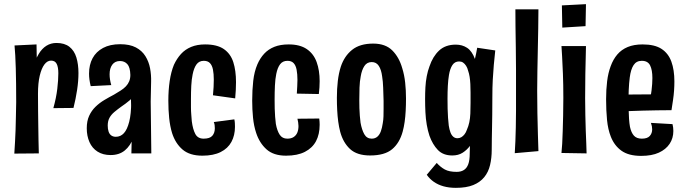

<svg xmlns="http://www.w3.org/2000/svg" viewBox="-20 -739 3305 925"><path d="M237 -218Q251 -268 256 -311Q261 -354 261 -386Q261 -416 253 -431.5Q245 -447 226 -447Q208 -447 194 -428.5Q180 -410 171.5 -374.5Q163 -339 163 -287L119 -245Q120 -294 125 -338Q130 -382 140.5 -417.5Q151 -453 166.5 -479Q182 -505 203.5 -518.5Q225 -532 252 -532Q291 -532 314.5 -513.5Q338 -495 348 -462Q358 -429 358 -387Q358 -349 351.5 -306Q345 -263 334 -219ZM49 1Q51 -31 52.5 -57.5Q54 -84 55 -112Q56 -140 56.5 -172.5Q57 -205 58 -247Q58 -294 57.5 -335Q57 -376 56 -410.5Q55 -445 53.5 -472Q52 -499 50 -520L156 -525Q157 -498 157 -464Q157 -430 158.5 -387Q160 -344 163 -287Q163 -243 163.5 -204Q164 -165 164.5 -130Q165 -95 165.5 -63Q166 -31 167 0Z M613 0 615 -96 608 -378Q607 -415 593.5 -430Q580 -445 558 -445Q534 -445 521 -427.5Q508 -410 508 -381Q508 -369 510 -356Q512 -343 516 -329L417 -324Q413 -340 411 -355Q409 -370 409 -384Q409 -427 426 -458.5Q443 -490 476.5 -508Q510 -526 559 -526Q605 -526 634.5 -510.5Q664 -495 680.5 -468.5Q697 -442 703 -410Q709 -378 708 -345L706 -250L709 0ZM513 8Q476 8 450 -8.5Q424 -25 411 -54.5Q398 -84 398 -121Q398 -156 409.5 -181Q421 -206 440 -224.5Q459 -243 482.5 -257Q506 -271 529 -283Q546 -293 561 -302.5Q576 -312 586.5 -323Q597 -334 602.5 -347.5Q608 -361 608 -378L655 -354Q652 -320 638 -296Q624 -272 604.5 -255.5Q585 -239 564 -225Q546 -212 531 -199.5Q516 -187 507.5 -171.5Q499 -156 499 -134Q499 -118 503 -105.5Q507 -93 516 -86.5Q525 -80 538 -80Q561 -80 577 -97.5Q593 -115 602.5 -152.5Q612 -190 612 -247L651 -301Q651 -232 645 -175Q639 -118 623.5 -77Q608 -36 581 -14Q554 8 513 8Z M955 11Q894 11 859.5 -18.5Q825 -48 809 -98Q799 -131 795 -170.5Q791 -210 791 -254Q791 -304 797.5 -348.5Q804 -393 818 -427Q832 -457 852 -479Q872 -501 901 -513Q930 -525 968 -525Q1026 -525 1058.5 -502.5Q1091 -480 1104 -439.5Q1117 -399 1117 -343Q1117 -325 1116 -305.5Q1115 -286 1113 -265L1006 -280Q1008 -300 1009 -319.5Q1010 -339 1010 -355Q1010 -383 1006 -403.5Q1002 -424 991.5 -435Q981 -446 962 -446Q939 -446 926.5 -428.5Q914 -411 908 -380Q903 -356 901.5 -326Q900 -296 900 -263Q900 -242 900 -223Q900 -204 901.5 -187Q903 -170 904 -155Q909 -116 921 -93.5Q933 -71 961 -71Q991 -71 1003 -85Q1015 -99 1015 -121Q1015 -129 1014 -136.5Q1013 -144 1010 -151L1109 -164Q1111 -155 1111.5 -145.5Q1112 -136 1112 -128Q1112 -87 1095 -55.5Q1078 -24 1043 -6.5Q1008 11 955 11Z M1358 11Q1298 11 1264 -19.5Q1230 -50 1214 -99Q1203 -132 1199 -172Q1195 -212 1195 -254Q1195 -305 1200 -349.5Q1205 -394 1220 -429Q1233 -459 1253 -480.5Q1273 -502 1302 -513.5Q1331 -525 1371 -525Q1425 -525 1458 -502.5Q1491 -480 1505.5 -440Q1520 -400 1520 -348Q1520 -333 1519 -317.5Q1518 -302 1516 -286L1410 -288Q1411 -306 1412 -323Q1413 -340 1413 -354Q1413 -382 1409 -403Q1405 -424 1394.5 -435Q1384 -446 1365 -446Q1342 -446 1329.5 -429.5Q1317 -413 1311 -383Q1306 -359 1304.5 -326.5Q1303 -294 1303 -259Q1303 -236 1303.5 -215.5Q1304 -195 1305.5 -176.5Q1307 -158 1309 -142Q1315 -109 1327.5 -90Q1340 -71 1364 -71Q1383 -71 1395 -79Q1407 -87 1412.5 -100.5Q1418 -114 1418 -132Q1418 -140 1416.5 -149Q1415 -158 1413 -167L1518 -168Q1519 -160 1519.5 -152.5Q1520 -145 1520 -138Q1520 -92 1502.5 -59Q1485 -26 1449 -7.5Q1413 11 1358 11Z M1763 10Q1700 10 1666.5 -21Q1633 -52 1619 -104Q1613 -127 1609.5 -153Q1606 -179 1604.5 -208Q1603 -237 1603 -268Q1603 -311 1607.5 -349Q1612 -387 1622 -418Q1639 -469 1676.5 -499Q1714 -529 1778 -529Q1837 -529 1870 -496Q1903 -463 1918 -410Q1928 -378 1932 -341Q1936 -304 1936 -264Q1936 -234 1934.5 -205.5Q1933 -177 1929.5 -152Q1926 -127 1920 -105Q1905 -50 1869 -20Q1833 10 1763 10ZM1771 -71Q1787 -71 1798 -80.5Q1809 -90 1815 -107Q1821 -124 1824 -145Q1827 -161 1827.5 -178.5Q1828 -196 1828 -215Q1828 -234 1828 -253Q1827 -286 1826 -316.5Q1825 -347 1821 -371Q1817 -403 1805 -421.5Q1793 -440 1771 -440Q1748 -440 1735.5 -421Q1723 -402 1718 -372Q1713 -347 1712 -317Q1711 -287 1711 -256Q1711 -237 1711.5 -218Q1712 -199 1713.5 -181.5Q1715 -164 1717 -148Q1723 -114 1735 -92.5Q1747 -71 1771 -71Z M2176 166Q2143 166 2116.5 158.5Q2090 151 2070 137Q2050 123 2036 103L2084 46Q2102 66 2123 77.5Q2144 89 2180 89Q2201 89 2215 80Q2229 71 2236 52Q2243 33 2243 1Q2243 -8 2243.5 -17.5Q2244 -27 2244 -36Q2229 -16 2208.5 -3Q2188 10 2159 10Q2115 10 2089.5 -16.5Q2064 -43 2049 -85Q2041 -109 2036 -138Q2031 -167 2029.5 -198.5Q2028 -230 2028 -262Q2028 -291 2029.5 -318.5Q2031 -346 2036 -372Q2041 -398 2049 -419Q2065 -467 2095.5 -495.5Q2126 -524 2176 -524Q2207 -524 2230.5 -508.5Q2254 -493 2268 -455Q2271 -469 2274 -482Q2277 -495 2279 -509L2366 -496Q2362 -460 2359 -426Q2356 -392 2354 -355Q2352 -318 2352 -270Q2352 -222 2351.5 -187Q2351 -152 2350.5 -124.5Q2350 -97 2349.5 -72Q2349 -47 2349 -17Q2349 22 2341 56Q2333 90 2313 114.5Q2293 139 2260 152.5Q2227 166 2176 166ZM2184 -73Q2194 -73 2202.5 -78Q2211 -83 2218 -92Q2225 -101 2229 -113Q2237 -131 2241 -150Q2245 -169 2246 -192Q2247 -215 2247 -244Q2247 -271 2247 -293Q2247 -315 2246 -334Q2245 -353 2242.5 -369Q2240 -385 2235 -399Q2232 -412 2225.5 -422Q2219 -432 2211 -437.5Q2203 -443 2192 -443Q2171 -443 2159.5 -425.5Q2148 -408 2143 -378Q2139 -354 2137.5 -325Q2136 -296 2136 -263Q2136 -238 2136.5 -215Q2137 -192 2138.5 -171.5Q2140 -151 2142 -134Q2145 -115 2150 -101.5Q2155 -88 2163.5 -80.5Q2172 -73 2184 -73Z M2460 -1Q2462 -29 2463 -59Q2464 -89 2465 -125Q2466 -161 2466 -204.5Q2466 -248 2466 -302Q2466 -349 2466 -403Q2466 -457 2465 -511Q2464 -565 2463.5 -612.5Q2463 -660 2463 -694H2574Q2574 -649 2573 -599.5Q2572 -550 2571 -498.5Q2570 -447 2569 -397.5Q2568 -348 2568 -302Q2568 -249 2569 -194Q2570 -139 2571.5 -91Q2573 -43 2574 -11Z M2806 0 2685 -2Q2687 -20 2688.5 -46.5Q2690 -73 2691 -107Q2692 -141 2693 -181Q2694 -221 2694 -267Q2694 -332 2692 -383Q2690 -434 2688 -468Q2686 -502 2685 -517H2803Q2803 -505 2802 -470Q2801 -435 2800 -382.5Q2799 -330 2799 -266Q2799 -223 2800 -184Q2801 -145 2802 -110.5Q2803 -76 2804.5 -48Q2806 -20 2806 0ZM2801 -613 2689 -606 2687 -713 2803 -719Z M3069 12Q3009 12 2974.5 -12.5Q2940 -37 2923 -80Q2909 -115 2904.5 -161Q2900 -207 2900 -261Q2900 -308 2905 -348Q2910 -388 2922 -420Q2934 -453 2954 -476.5Q2974 -500 3004 -512.5Q3034 -525 3076 -525Q3134 -525 3167 -503.5Q3200 -482 3214.5 -442Q3229 -402 3229 -347Q3229 -326 3227.5 -303.5Q3226 -281 3222.5 -257.5Q3219 -234 3215 -208L3114 -270Q3117 -287 3119 -303.5Q3121 -320 3122 -335Q3123 -350 3123 -363Q3123 -402 3112 -424Q3101 -446 3072 -446Q3046 -446 3032.5 -425.5Q3019 -405 3014 -366Q3012 -353 3011 -337.5Q3010 -322 3009 -305Q3008 -288 3008 -270Q3008 -241 3008.5 -214.5Q3009 -188 3010.5 -166.5Q3012 -145 3015 -128Q3021 -100 3034 -85.5Q3047 -71 3072 -71Q3099 -71 3110.5 -84Q3122 -97 3122 -116Q3122 -123 3120.5 -131Q3119 -139 3116 -147L3220 -141Q3222 -133 3223 -124.5Q3224 -116 3224 -108Q3224 -73 3206 -46Q3188 -19 3154 -3.5Q3120 12 3069 12ZM2933 -200 2930 -283 3198 -285 3215 -208Q3215 -208 3196 -208Q3177 -208 3145.5 -207.5Q3114 -207 3076.5 -206Q3039 -205 3001.5 -203.5Q2964 -202 2933 -200Z"/></svg>

Font: Truculenta
Style: Bold
Weight: 700
Designer: Ivan Castro, Eva Sanz & Omnibus-Type Team
Foundry: Omnibus-Type
Version: Version 1.002